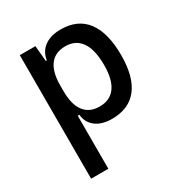

<svg xmlns="http://www.w3.org/2000/svg" viewBox="-176 -650 938 999"><g transform="rotate(-30 293.0 -151.0)"><path d="M82 224.6V-517.6H175.8L185.5 -408.2V224.6ZM332.5 9.8Q272.9 9.8 236.6 -17.6Q200.2 -44.9 195.3 -93.8H150.4L185.5 -241.2Q185.5 -161.1 217 -119.6Q248.5 -78.1 309.6 -78.1Q372.1 -78.1 404.3 -122.6Q436.5 -167 436.5 -253.9Q436.5 -345.7 404.3 -392.6Q372.1 -439.5 309.6 -439.5Q248.5 -439.5 217 -397.9Q185.5 -356.4 185.5 -276.4L150.4 -423.8H190.4Q197.3 -472.7 234.6 -500Q272 -527.3 332.5 -527.3Q434.6 -527.3 486.8 -458Q539.1 -388.7 539.1 -253.9Q539.1 -124 486.8 -57.1Q434.6 9.8 332.5 9.8Z"/></g></svg>

Font: Cascadia Mono
Style: Regular
Weight: 400
Monospace: yes
Designer: Aaron Bell
Foundry: Saja Typeworks
Version: Version 2102.003